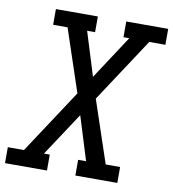

<svg xmlns="http://www.w3.org/2000/svg" viewBox="-92 -807 793 879"><g transform="rotate(10 304.5 -367.5)"><path d="M-10 0V-74H65L261 -372L164 -662H97V-735H292V-662H255L318 -459L451 -662H424V-735H619V-661H544L348 -363L445 -74H512V0H317V-73H354L291 -276L158 -74H185V0Z"/></g></svg>

Font: Iosevka Slab Extended Oblique
Style: Regular
Weight: 400
Width: 7
Italic angle: -9°
Monospace: yes
Designer: Belleve Invis
Foundry: Belleve Invis
Version: Version 11.1.0; ttfautohint (v1.8.3)